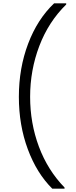

<svg xmlns="http://www.w3.org/2000/svg" viewBox="-20 -954 460 1160"><path d="M296 186Q202 93 148 -52.5Q94 -198 94 -369Q94 -542 150 -690Q206 -838 307 -934H380V-927Q273 -822 217.5 -676Q162 -530 162 -369Q162 -210 215 -68Q268 74 370 179V186Z"/></svg>

Font: Fz Poppins Light
Style: Regular
Weight: 300
Designer: Ninad Kale (Devanagari), Jonny Pinhorn (Latin)
Foundry: Indian Type Foundry
Version: Vit hóa bi Vntype.Com & FontZin.Com